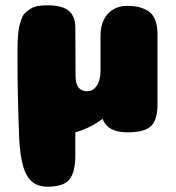

<svg xmlns="http://www.w3.org/2000/svg" viewBox="-20 -498 665 724"><path d="M265 -211Q265 -154 309 -154Q331 -154 345 -175Q359 -196 359 -229V-363Q359 -397 371 -422.5Q383 -448 406 -462Q429 -476 460 -476Q514 -476 544 -452.5Q574 -429 574 -366V-106Q574 -45 549 -22Q524 1 461 1Q385 1 367 -50Q319 -14 264 1V88Q264 151 242 178.5Q220 206 159 206Q104 206 80 161Q56 116 52 16Q46 -146 46 -260Q46 -294 46 -313Q46 -332 47.5 -357Q49 -382 52 -395.5Q55 -409 60.5 -425Q66 -441 74.5 -449Q83 -457 94.5 -464.5Q106 -472 122 -475Q138 -478 159 -478Q215 -478 239.5 -457Q264 -436 264 -394Q264 -359 264.5 -295Q265 -231 265 -211Z"/></svg>

Font: Coiny
Style: Regular
Weight: 400
Version: Version 001.001